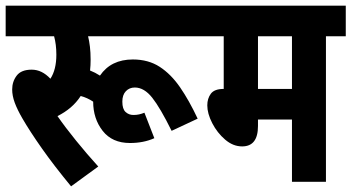

<svg xmlns="http://www.w3.org/2000/svg" viewBox="-20 -642 1241 678"><path d="M439 -137Q376 -137 342.5 -180Q309 -223 309 -283Q288 -297 265 -303Q250 -280 229.5 -262.5Q209 -245 183 -232Q210 -193 248.5 -145.5Q287 -98 327 -54L231 16Q170 -58 127.5 -118.5Q85 -179 59 -224Q41 -255 32 -279.5Q23 -304 23 -326Q23 -354 39 -375Q55 -396 92 -396Q128 -396 158 -364Q179 -396 179 -449Q179 -485 171 -514H0V-622H699V-514H291Q295 -498 297.5 -477.5Q300 -457 300 -431Q300 -411 298 -393Q316 -386 333 -375Q372 -432 449 -432Q504 -432 544 -406Q584 -380 616 -333.5Q648 -287 678 -223L586 -180Q546 -261 517.5 -297Q489 -333 456 -333Q437 -333 424.5 -320Q412 -307 412 -283Q412 -257 423.5 -246.5Q435 -236 451 -236Q462 -236 471 -238Q480 -240 490 -244L525 -154Q487 -137 439 -137Z M1131 -514V0H1011V-220H891V-197Q891 -125 835 -125Q803 -125 775 -149Q747 -173 729.5 -207Q712 -241 712 -270Q712 -294 724.5 -311Q737 -328 770 -328V-514H687V-622H1201V-514ZM1011 -514H891V-328H1011Z"/></svg>

Font: Noto Sans Devanagari UI ExtraCondensed
Style: Bold
Weight: 700
Width: 2
Designer: Jelle Bosma - Monotype Design Team
Foundry: Monotype Imaging Inc.
Version: Version 2.004